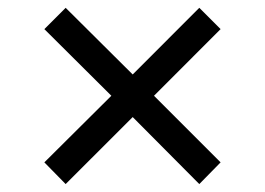

<svg xmlns="http://www.w3.org/2000/svg" viewBox="-20 -590 667 484"><path d="M91.8 -180.7 260.7 -348.6 91.8 -516.6 145.5 -570.3 314.5 -402.3 482.4 -570.3 536.1 -516.6 368.2 -348.6 536.1 -180.7 482.4 -126 314.5 -294.9 145.5 -126Z"/></svg>

Font: WEMIX Pretendard
Style: Regular
Weight: 400
Designer: Base glyphs from Inter by Rasmus Andersson; Hangeul glyphs from Noto Sans CJK(Source Han Sans) by Jang Soo-young and Kan
Foundry: Kil Hyung-jin
Version: Version 1.000